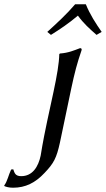

<svg xmlns="http://www.w3.org/2000/svg" viewBox="-88 -664 495 897"><path d="M102 63C91 115 64 159 11 159C-16 159 -20 145 -26 127L-36 128C-48 153 -54 184 -68 202V205C-61 209 -45 213 -27 213C31 213 77 190 120 144C163 99 176 75 192 2L245 -251C261 -326 272 -368 293 -429C295 -436 292 -439 286 -439C259 -429 233 -417 192 -414L189 -411C188 -368 178 -310 162 -235L132 -96C109 13 105 47 102 63ZM313 -644H263C224 -598 177 -555 133 -515L150 -501C193 -528 231 -553 276 -591C302 -555 330 -530 363 -501L387 -515C359 -555 332 -597 313 -644Z"/></svg>

Font: Libertinus Sans
Style: Italic
Weight: 400
Italic angle: -12°
Designer: Philipp H. Poll, Khaled Hosny
Foundry: Caleb Maclennan
Version: Version 7.050;RELEASE